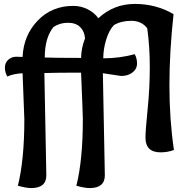

<svg xmlns="http://www.w3.org/2000/svg" viewBox="-20 -770 965 978"><path d="M104 -163Q104 -181 95 -397Q46 -394 17 -380Q5 -402 5 -426Q5 -450 22 -465.5Q39 -481 62 -481Q85 -481 95 -480Q100 -590 172 -665Q244 -740 353 -740Q393 -740 427 -722.5Q461 -705 481 -677Q559 -750 667 -750Q775 -750 864 -698Q843 -506 843 -334Q843 -162 866 -6Q834 6 798 6Q721 6 721 -69Q721 -105 732 -213.5Q743 -322 743 -428Q743 -534 730 -626Q701 -664 649 -664Q597 -664 560 -642Q535 -615 520.5 -567Q506 -519 506 -473Q589 -473 666 -494Q678 -474 678 -446.5Q678 -419 655 -401Q632 -383 597 -383Q596 -383 504 -397L514 123Q514 188 437 188Q411 188 369 176Q402 45 402 -163Q402 -184 393 -400Q269 -400 206 -398L216 123Q216 188 139 188Q113 188 71 176Q104 45 104 -163ZM393 -475Q394 -526 413 -574Q411 -609 389 -631.5Q367 -654 325.5 -654Q284 -654 252 -632Q208 -577 208 -477Q267 -475 393 -475Z"/></svg>

Font: Salsa
Style: Regular
Weight: 400
Designer: John Vargas Beltrn
Foundry: John Vargas Beltran
Version: Version 1.002